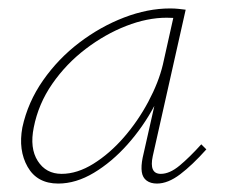

<svg xmlns="http://www.w3.org/2000/svg" viewBox="-20 -431 537 455"><path d="M118 4Q68 4 45.5 -35.5Q23 -75 33 -129Q46 -189 82 -240.5Q118 -292 168 -330Q218 -368 274 -389.5Q330 -411 383 -411Q394 -411 403 -410Q412 -409 420 -408L342 -61Q333 -19 361 -19Q382 -19 405.5 -38.5Q429 -58 457 -89L469 -77Q436 -40 407 -18Q378 4 352 4Q337 4 327.5 -3Q318 -10 316 -23.5Q314 -37 318 -57L360 -243L383 -277Q372 -229 345.5 -179.5Q319 -130 282 -88.5Q245 -47 202.5 -21.5Q160 4 118 4ZM126 -19Q163 -19 201.5 -43Q240 -67 273.5 -105.5Q307 -144 331.5 -190Q356 -236 366 -278L393 -399L406 -386Q401 -388 392 -388.5Q383 -389 375 -389Q329 -389 279 -369.5Q229 -350 183 -315Q137 -280 104 -232.5Q71 -185 60 -129Q50 -80 69.5 -49.5Q89 -19 126 -19Z"/></svg>

Font: Ysabeau Infant Thin
Style: Italic
Weight: 250
Italic angle: -12°
Designer: Christian Thalmann (Catharsis Fonts)
Version: Version 2.001;gftools[0.9.30]; featfreeze: ss01,ss02,lnum